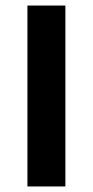

<svg xmlns="http://www.w3.org/2000/svg" viewBox="-20 -673 335 693"><path d="M79 0V-653H216V0Z"/></svg>

Font: Assistant ExtraLight
Style: Bold
Weight: 700
Version: Version 3.000